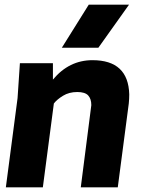

<svg xmlns="http://www.w3.org/2000/svg" viewBox="-20 -800 620 820"><path d="M400 -596H244L359 -780H531ZM483 0H325L370 -351Q370 -378 356.5 -392.5Q343 -407 310 -407Q275 -407 249 -391Q223 -375 210 -358L163 0H5L55 -381L65 -530H206V-460Q275 -543 375 -543Q528 -543 532 -397Q532 -378 530 -358Z"/></svg>

Font: Tanohe Sans
Style: Bold Italic
Weight: 700
Designer: Village Type and Design LLC & Cristiano Sobral
Foundry: Cooper Hewitt Smithsonian Design Museum
Version: Version 1.00;September 29, 2021;FontCreator 13.0.0.2655 64-b